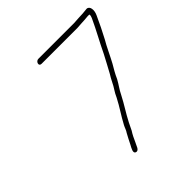

<svg xmlns="http://www.w3.org/2000/svg" viewBox="-173 -755 896 896"><g transform="rotate(-45 275.0 -307.5)"><path d="M201 -593H438C447 -593 459 -595 468 -595C478 -595 501 -597 510 -598H521C522 -597 522 -597 522 -596C523 -590 520 -584 518 -578C492 -521 466 -477 439 -420C422 -386 408 -363 393 -334C387 -324 380 -313 374 -300C362 -274 349 -261 337 -233C316 -192 292 -159 271 -119C264 -106 262 -95 254 -84C245 -67 236 -51 227 -32C220 -19 205 5 221 10C239 16 244 -12 252 -25C260 -43 268 -60 278 -75C284 -87 289 -98 296 -112C317 -153 339 -184 361 -227C374 -254 386 -267 400 -293C412 -320 421 -334 436 -360C450 -385 475 -440 490 -464C508 -498 527 -536 543 -572C555 -597 551 -626 531 -626C516 -624 491 -622 475 -622C467 -622 452 -620 444 -620H207C199 -620 192 -614 190 -606C188 -598 193 -593 201 -593Z"/></g></svg>

Font: Electronic
Style: LtIt
Weight: 300
Version: Version 1.011